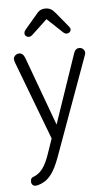

<svg xmlns="http://www.w3.org/2000/svg" viewBox="-55 -609 467 845"><g transform="rotate(-5 179.0 -186.5)"><path d="M156 -1 134 63Q120 105 104 127Q88 149 67 158Q57 161 53 166Q49 171 49 180Q49 189 54 194.5Q59 200 67 200Q78 200 94 193Q110 186 121 176Q131 167 139.5 155.5Q148 144 156.5 127Q165 110 174 86L332 -349Q336 -358 336 -364Q336 -373 329 -380Q322 -387 312 -387Q294 -387 287 -365L183 -60L71 -365Q63 -386 46 -386Q36 -386 28.5 -379Q21 -372 21 -364Q21 -361 22 -356.5Q23 -352 24 -349ZM179 -526 246 -463Q254 -455 262 -455Q270 -455 275.5 -460Q281 -465 281 -472Q281 -476 279 -479Q277 -482 275 -485L224 -547Q212 -562 202 -567.5Q192 -573 178 -573Q165 -573 155 -567.5Q145 -562 133 -546L82 -486Q77 -479 77 -472Q77 -465 82.5 -460Q88 -455 95 -455Q103 -455 112 -463Z"/></g></svg>

Font: Beiruti Light
Style: Regular
Weight: 300
Designer: Arlette Boutros
Foundry: Boutros
Version: Version 1.41